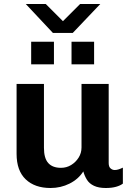

<svg xmlns="http://www.w3.org/2000/svg" viewBox="-20 -931 664 961"><path d="M233 10Q154 10 108.5 -33.5Q63 -77 63 -161V-511H200V-191Q200 -139 221.5 -115Q243 -91 285 -91Q313 -91 336 -105Q359 -119 373.5 -142Q388 -165 388 -193V-511H524V-115Q524 -96 533.5 -88Q543 -80 554 -80Q564 -80 574.5 -83.5Q585 -87 595 -92V-12Q582 -2 560.5 4Q539 10 509 10Q474 10 450.5 -1Q427 -12 415 -31.5Q403 -51 397 -73Q372 -34 328 -12Q284 10 233 10ZM245 -766 109 -911H209L295 -825L381 -911H482L344 -766ZM136 -609V-722H250V-609ZM338 -609V-722H451V-609Z"/></svg>

Font: Chivo SemiBold
Style: Regular
Weight: 600
Designer: Hector Gatti
Foundry: Omnibus-Type
Version: Version 2.002